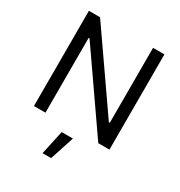

<svg xmlns="http://www.w3.org/2000/svg" viewBox="-219 -878 1191 1270"><g transform="rotate(30 376.5 -242.5)"><path d="M664.8 0H579.5L183.2 -571H176.1V0H88.1V-727.3H173.3L571 -154.8H578.1V-727.3H664.8ZM358.7 241.5H293.3L333.1 57.5H419Z"/></g></svg>

Font: Linik Sans
Style: Regular
Weight: 400
Designer: Rasmus Andersson (font), Marc Monis (original base), Kil Hyung-jin (Pretendard portions), Cristiano Sobral (main changes
Foundry: rsms
Version: Version 3.018;May 31, 2022;FontCreator 14.0.0.2814 64-bit; t